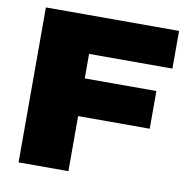

<svg xmlns="http://www.w3.org/2000/svg" viewBox="-82 -822 901 903"><g transform="rotate(10 368.5 -370.0)"><path d="M65 0V-740H701V-560H303V-443H645V-263H303V0Z"/></g></svg>

Font: Encode Sans Exp Black
Style: Regular
Weight: 900
Width: 7
Designer: Multiple Designers
Foundry: Impallari Type
Version: Version 3.002; ttfautohint (v1.8.3) -l 8 -r 50 -G 200 -x 14 